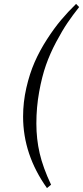

<svg xmlns="http://www.w3.org/2000/svg" viewBox="-20 -810 425 982"><path d="M98.1 -213.9Q98.1 -287.6 114.7 -360.4Q131.3 -433.1 157.2 -492.2Q183.1 -551.3 220 -608.4Q256.8 -665.5 292.5 -707.8Q328.1 -750 369.1 -790L384.8 -773.9Q351.1 -731.4 325 -692.9Q298.8 -654.3 267.3 -595.2Q235.8 -536.1 215.1 -477.1Q194.3 -418 180.2 -339.6Q166 -261.2 166 -178.2Q166 -98.6 182.9 -25.9Q199.7 46.9 241.2 134.8L220.2 151.9Q98.1 -19.5 98.1 -213.9Z"/></svg>

Font: Dihjauti S
Style: Italic
Weight: 400
Italic angle: -9°
Designer: T. Christopher White
Version: Version 3.0.0